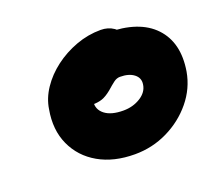

<svg xmlns="http://www.w3.org/2000/svg" viewBox="-88 -834 798 712"><g transform="rotate(-20 310.5 -478.5)"><path d="M333 -240Q250 -240 190.5 -274Q131 -308 103.5 -368.5Q76 -429 90 -506Q96 -547 121.5 -585Q147 -623 186 -652.5Q225 -682 272.5 -699.5Q320 -717 370 -717Q399 -717 421 -702Q443 -687 437 -653Q430 -613 407 -581.5Q384 -550 330 -536Q317 -535 300.5 -526Q284 -517 270.5 -504Q257 -491 254 -477Q250 -446 275 -426.5Q300 -407 348 -407Q386 -407 415.5 -425.5Q445 -444 449 -473Q453 -498 433 -513.5Q413 -529 378 -529Q365 -529 353 -520Q341 -511 323 -495Q302 -478 285.5 -472.5Q269 -467 247 -467Q229 -467 213.5 -475Q198 -483 191.5 -503.5Q185 -524 193 -563Q197 -589 217 -613Q237 -637 266 -656.5Q295 -676 327 -687.5Q359 -699 388 -699Q515 -699 575 -635.5Q635 -572 617 -463Q606 -400 564.5 -349.5Q523 -299 462.5 -269.5Q402 -240 333 -240Z"/></g></svg>

Font: Shantell Sans ExtraBold
Style: Italic
Weight: 800
Italic angle: -11°
Designer: Stephen Nixon, Anya Danilova, Shantell Martin
Foundry: Arrow Type
Version: Version 1.011;[c5ecc13dd]